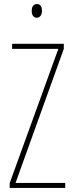

<svg xmlns="http://www.w3.org/2000/svg" viewBox="-20 -931 363 951"><path d="M163 -911C143 -911 137 -893 137 -877C137 -859 145 -843 162 -843C178 -843 188 -857 188 -878C188 -894 182 -911 163 -911ZM303 0V-25H57L296 -689V-714H40V-689H269L28 -24V0Z"/></svg>

Font: Noto Sans Myanmar UI ExtraCondensed Thin
Style: Regular
Weight: 100
Width: 2
Designer: Monotype Design Team
Foundry: Monotype Imaging Inc.
Version: Version 2.103